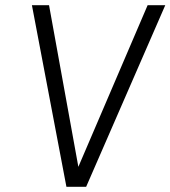

<svg xmlns="http://www.w3.org/2000/svg" viewBox="-20 -720 657 740"><path d="M617 -700 312 0H236L103 -700H169L282 -77L549 -700Z"/></svg>

Font: Kulim Park Light
Style: Italic
Weight: 300
Italic angle: -8°
Designer: Noponies / Dale Sattler
Foundry: Noponies
Version: Version 1.000; ttfautohint (v1.8.3)